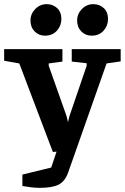

<svg xmlns="http://www.w3.org/2000/svg" viewBox="-42 -733 602 926"><path d="M149 173Q129 173 105.5 170Q82 167 66 164V109L205 75L249 -56L293 -8L213 0L51 -427L-22 -440V-496H259V-436L193 -427V-416L279 -173L286 -144L293 -173L376 -416V-428L304 -436V-496H540V-437L472 -427L286 101Q271 142 240.5 157.5Q210 173 149 173ZM400 -561Q370 -561 350 -581.5Q330 -602 330 -634Q330 -666 353 -689.5Q376 -713 408 -713Q438 -713 458.5 -694Q479 -675 479 -641Q479 -609 457.5 -585Q436 -561 400 -561ZM175 -561Q145 -561 125 -581.5Q105 -602 105 -634Q105 -666 128 -689.5Q151 -713 183 -713Q213 -713 233.5 -694Q254 -675 254 -641Q254 -609 232.5 -585Q211 -561 175 -561Z"/></svg>

Font: Faustina Light
Style: Bold
Weight: 700
Version: Version 1.200